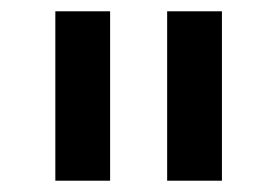

<svg xmlns="http://www.w3.org/2000/svg" viewBox="-20 -760 491 340"><path d="M78 -440V-740H175V-440ZM276 -440V-740H373V-440Z"/></svg>

Font: IBM Plex Sans Hebrew Medm
Style: Regular
Weight: 500
Designer: Mike Abbink, Paul van der Laan, Pieter van Rosmalen, Yanek Iontef
Foundry: Bold Monday
Version: Version 1.3